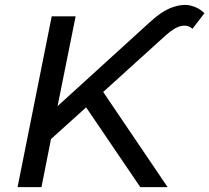

<svg xmlns="http://www.w3.org/2000/svg" viewBox="-20 -767 858 787"><path d="M52 0 192 -700H290L216 -332L594 -676Q644 -722 686.5 -737Q729 -752 762 -744Q795 -736 818 -713L769 -649Q750 -666 723 -660.5Q696 -655 658 -621L403 -390L667 0H555L333 -327L189 -197L150 0Z"/></svg>

Font: Montserrat Medium
Style: Italic
Weight: 500
Italic angle: -11.3°
Designer: Julieta Ulanovsky
Foundry: Julieta Ulanovsky
Version: Version 9.000; ttfautohint (v1.8.4.7-5d5b)